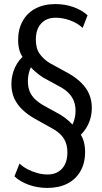

<svg xmlns="http://www.w3.org/2000/svg" viewBox="-20 -734 502 943"><path d="M212 189Q164 189 121 173.5Q78 158 51 132L76 69Q92 85 115 97Q138 109 163.5 116Q189 123 213 123Q259 123 285 94Q311 65 311 15Q311 -24 295 -51Q279 -78 244 -99L151 -151Q117 -170 91 -194.5Q65 -219 50.5 -250Q36 -281 36 -321Q36 -365 54 -403.5Q72 -442 106 -468L99 -445Q84 -460 76.5 -484Q69 -508 69 -537Q69 -591 91.5 -631Q114 -671 155 -692.5Q196 -714 252 -714Q300 -714 341.5 -699Q383 -684 410 -659L386 -597Q360 -621 324 -634Q288 -647 254 -647Q208 -647 182 -618.5Q156 -590 156 -539Q156 -496 175 -469.5Q194 -443 223 -425L316 -374Q355 -352 381 -325.5Q407 -299 419 -269Q431 -239 431 -204Q431 -160 413 -122.5Q395 -85 362 -59L369 -82Q383 -67 390.5 -42Q398 -17 398 12Q398 67 375 107Q352 147 310.5 168Q269 189 212 189ZM117 -335Q117 -306 126 -284.5Q135 -263 153 -246Q171 -229 196 -215L276 -171Q299 -157 319 -139Q339 -121 349 -102L323 -101Q337 -120 344 -143Q351 -166 351 -190Q351 -216 343 -237Q335 -258 318 -276Q301 -294 271 -310L192 -353Q169 -368 149.5 -385.5Q130 -403 118 -422L144 -423Q130 -405 123.5 -382Q117 -359 117 -335Z"/></svg>

Font: Nunito Sans 7pt Condensed Medium
Style: Regular
Weight: 500
Width: 3
Designer: Vernon Adams
Foundry: Vernon Adams
Version: Version 3.101;gftools[0.9.27]